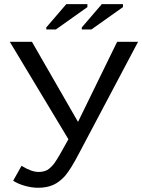

<svg xmlns="http://www.w3.org/2000/svg" viewBox="-20 -888 680 918"><path d="M162.1 9.8Q132.3 9.8 99.1 0.5Q65.9 -8.8 43 -23.9L83 -95.2Q130.4 -65.9 164.1 -65.9Q188.5 -65.9 206.1 -75.2Q224.1 -86.4 240.2 -107.9Q257.8 -131.8 307.1 -222.2L26.9 -688H132.8L353 -305.2L540 -688H640.1L357.9 -154.8Q318.8 -79.6 291 -46.9Q264.2 -17.1 233.9 -3.7Q203.6 9.8 162.1 9.8ZM247.1 -747.1H201.2V-756.8L296.9 -868.2H397.9V-854ZM417 -747.1H371.1V-756.8L466.8 -868.2H567.9V-854Z"/></svg>

Font: Libra Sans Modern
Style: Regular
Weight: 400
Foundry: Stefan Peev, Context Ltd
Version: Version 1.000